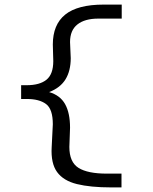

<svg xmlns="http://www.w3.org/2000/svg" viewBox="-20 -721 665 836"><path d="M464 95Q374 95 315 80.5Q256 66 228.5 28Q201 -10 205 -80L210 -180Q210 -246 180.5 -268Q151 -290 97 -290H72V-350H96Q153 -350 182.5 -374Q212 -398 212 -455L210 -527Q210 -614 264 -657.5Q318 -701 431 -701H510V-640H408Q349 -640 317 -614.5Q285 -589 285 -538L288 -468Q288 -413 265.5 -376Q243 -339 194 -320Q242 -306 263.5 -267.5Q285 -229 285 -165L282 -81Q282 -15 322 10Q362 35 445 35H509V95Z"/></svg>

Font: Inconsolata Expanded
Style: Regular
Weight: 400
Width: 7
Monospace: yes
Designer: Raph Levien, Cyreal, Brenton Simpson
Foundry: Raph Levien, Cyreal, Google
Version: Version 3.100; ttfautohint (v1.8.4.7-5d5b)